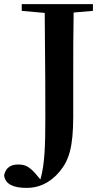

<svg xmlns="http://www.w3.org/2000/svg" viewBox="-59 -761 507 936"><path d="M47 -708 159 -698C162 -408 162 -291 162 -189C162 -51 159 41 138 114L111 82C79 48 61 41 29 41C-5 41 -31 55 -39 94C-33 138 7 155 72 155C126 155 183 134 232 75C277 21 298 -43 298 -194V-400C298 -501 298 -601 300 -700L394 -708V-741H47Z"/></svg>

Font: Noto Serif CJK TC
Style: Bold
Weight: 700
Designer: Ryoko NISHIZUKA 西塚涼子 (kana & ideographs); Frank Grießhammer (Latin, Greek & Cyrillic); Wenlong ZHANG 张文龙 (bopomofo); San
Foundry: Adobe
Version: Version 2.001;hotconv 1.1.0;makeotfexe 2.6.0